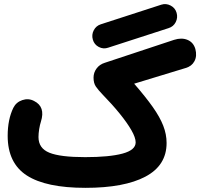

<svg xmlns="http://www.w3.org/2000/svg" viewBox="-20 -841 970 928"><path d="M428.7 -649.4Q421.9 -672.9 433.1 -694.6Q444.3 -716.3 467.3 -723.6L759.8 -818.4Q782.7 -825.7 804.7 -814.2Q826.7 -802.7 833.5 -779.3Q840.3 -755.9 829.3 -734.1Q818.4 -712.4 794.9 -705.1L502.4 -610.4Q479.5 -602.5 457.5 -614Q435.5 -625.5 428.7 -649.4ZM17.1 -184.6Q17.1 -263.7 44.4 -319.8Q58.1 -347.2 87.9 -357.2Q117.7 -367.2 144.5 -353Q200.7 -325.2 177.7 -252.9Q172.9 -238.3 169.4 -217Q166 -195.8 166 -178.7Q166 -124 218.8 -102.8Q271.5 -81.5 391.6 -81.5Q508.3 -81.5 572 -98.6Q635.7 -115.7 635.7 -152.8Q635.7 -175.8 615 -211.9Q594.2 -248 558.3 -292.2Q522.5 -336.4 476.6 -383.3Q454.6 -406.2 443.4 -422.6Q432.1 -439 432.1 -465.8Q432.1 -490.2 446.8 -510Q461.4 -529.8 486.8 -537.6L821.3 -648.4Q857.9 -660.2 886.5 -648.2Q915 -636.2 924.3 -604Q933.1 -570.3 919.9 -545.4Q906.7 -520.5 877 -512.2L628.4 -436.5Q683.6 -373 718.3 -324Q752.9 -274.9 769 -233.4Q785.2 -191.9 785.2 -149.9Q785.2 -41.5 682.9 12.7Q580.6 66.9 393.1 66.9Q202.1 66.9 109.6 7.1Q17.1 -52.7 17.1 -184.6Z"/></svg>

Font: Mikhak-DS2-FD ExtraBold
Style: Regular
Weight: 800
Designer: Amin Abedi
Version: Version 3.2